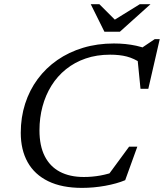

<svg xmlns="http://www.w3.org/2000/svg" viewBox="-20 -904 797 934"><path d="M549 -73 498.5 -41.5 608 -190.5H648L589 -27.5Q548.5 -10.5 491.8 -0.2Q435 10 379 10Q281 10 214.5 -22.5Q148 -55 114.5 -115Q81 -175 81 -258Q81 -333 102.2 -399.2Q123.5 -465.5 163.2 -519.2Q203 -573 258.8 -611.8Q314.5 -650.5 384 -671.5Q453.5 -692.5 534 -692.5Q563 -692.5 590 -689.8Q617 -687 642.8 -681.5Q668.5 -676 692.5 -666.5L663.5 -667L732.5 -713.5H757L701.5 -472H663.5L648.5 -622.5L668 -596Q631.5 -620 596.8 -629Q562 -638 515.5 -638Q450.5 -638 396.8 -619.5Q343 -601 301 -567.2Q259 -533.5 230.2 -487.2Q201.5 -441 186.8 -386Q172 -331 172 -270Q172 -195 197.5 -144.5Q223 -94 271.2 -68.5Q319.5 -43 388 -43Q428.5 -43 468.5 -50.2Q508.5 -57.5 549 -73ZM712 -883.5 563 -749.5H488L421.5 -883.5H463.5L544.5 -802.5H529L660 -883.5Z"/></svg>

Font: Newsreader
Style: Italic
Weight: 400
Italic angle: -17°
Designer: Hugues Gentile
Foundry: Production Type
Version: Version 1.003